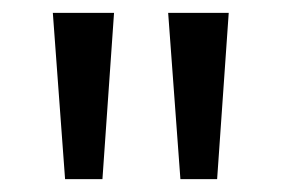

<svg xmlns="http://www.w3.org/2000/svg" viewBox="-20 -734 437 298"><path d="M157 -714 139 -456H81L62 -714ZM335 -714 317 -456H260L241 -714Z"/></svg>

Font: Noto Sans Myanmar SemiCondensed
Style: Regular
Weight: 400
Width: 4
Designer: Monotype Design Team
Foundry: Monotype Imaging Inc.
Version: Version 2.107; ttfautohint (v1.8.4.7-5d5b)